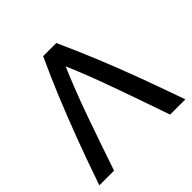

<svg xmlns="http://www.w3.org/2000/svg" viewBox="-176 -854 1015 1015"><g transform="rotate(-45 331.5 -346.5)"><path d="M10 0Q58 -140 103 -259.5Q148 -379 192 -485.5Q236 -592 283 -693H381Q427 -592 471 -485.5Q515 -379 559.5 -259.5Q604 -140 653 0H539Q486 -154 434 -300Q382 -446 329 -571Q276 -448 224 -301Q172 -154 120 0Z"/></g></svg>

Font: Ubuntu Sans Medium
Style: Regular
Weight: 500
Designer: Dalton Maag Ltd
Foundry: Dalton Maag Ltd
Version: Version 1.006; ttfautohint (v1.8.4.7-5d5b)